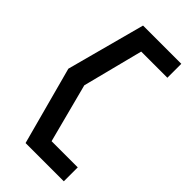

<svg xmlns="http://www.w3.org/2000/svg" viewBox="-222 -684 809 809"><g transform="rotate(45 182.0 -280.0)"><path d="M19 -279 113 70H341V-13H185L116 -277L185 -547H341V-630H113Z"/></g></svg>

Font: Charger Sport
Style: SeBdNrw
Weight: 600
Designer: Jasper
Foundry: Cannot Into Space Fonts
Version: Version 1.1